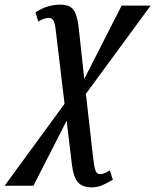

<svg xmlns="http://www.w3.org/2000/svg" viewBox="-83 -560 669 827"><path d="M-63 240 195 -113 157 -431Q153 -463 146.5 -473Q140 -483 127 -483Q117 -483 103.5 -478Q90 -473 82 -467L70 -507Q102 -527 128 -533.5Q154 -540 174 -540Q215 -540 231.5 -520.5Q248 -501 255 -449L280 -220L441 -536H566L287 -156L317 110Q322 158 328 174Q334 190 348 190Q358 190 369.5 185Q381 180 390 174L403 214Q377 230 356 238.5Q335 247 312 247Q273 247 253.5 226Q234 205 227 151L204 -40L61 240Z"/></svg>

Font: Noto Serif ExtraCondensed Medium
Style: Italic
Weight: 500
Width: 2
Italic angle: -12°
Designer: Monotype Design Team
Foundry: Monotype Imaging Inc.
Version: Version 2.013; ttfautohint (v1.8.4.7-5d5b)